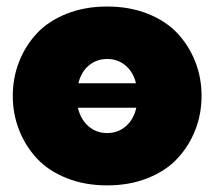

<svg xmlns="http://www.w3.org/2000/svg" viewBox="-20 -556 654 586"><path d="M595.2 -263.2Q595.2 -208.5 576.2 -159.7Q557.1 -110.8 522 -72.8Q486.8 -34.7 431.2 -12.5Q375.5 9.8 307.1 9.8Q238.8 9.8 183.1 -12.5Q127.4 -34.7 92.3 -72.8Q57.1 -110.8 38.1 -159.7Q19 -208.5 19 -263.2Q19 -318.4 38.1 -367.2Q57.1 -416 92.3 -453.9Q127.4 -491.7 183.1 -513.9Q238.8 -536.1 307.1 -536.1Q375.5 -536.1 431.2 -513.9Q486.8 -491.7 522 -453.9Q557.1 -416 576.2 -367.2Q595.2 -318.4 595.2 -263.2ZM219.2 -301.8H395Q386.7 -336.4 363 -356.2Q339.4 -376 307.1 -376Q274.9 -376 251.2 -356.2Q227.5 -336.4 219.2 -301.8ZM307.1 -149.9Q339.8 -149.9 363.8 -170.4Q387.7 -190.9 396 -227.1H217.8Q226.1 -191.4 250 -170.7Q273.9 -149.9 307.1 -149.9Z"/></svg>

Font: Rawline Black
Style: Regular
Weight: 900
Designer: Matt McInerney, Pablo Impallari, Rodrigo Fuenzalida
Foundry: Matt McInerney, Pablo Impallari, Rodrigo Fuenzalida
Version: Version 4.020;PS 004.020;hotconv 1.0.88;makeotf.lib2.5.64775